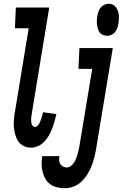

<svg xmlns="http://www.w3.org/2000/svg" viewBox="-20 -775 651 1018"><path d="M548 -585Q537 -585 526 -589.5Q515 -594 508.5 -603Q502 -612 499 -622.5Q496 -633 494.5 -644Q493 -655 493.5 -667Q494 -679 496 -690Q498 -702 502 -713.5Q506 -725 514 -735Q522 -745 533.5 -750Q545 -755 557 -755Q568 -755 578 -750.5Q588 -746 594.5 -737Q601 -728 605 -717.5Q609 -707 610 -696Q611 -685 610.5 -673Q610 -661 608 -650Q606 -638 602 -626.5Q598 -615 590 -605Q582 -595 570.5 -590Q559 -585 548 -585ZM145 8Q124 8 105.5 -1Q87 -10 76.5 -26Q66 -42 60.5 -62Q55 -82 53.5 -102.5Q52 -123 54 -144.5Q56 -166 60 -187L132 -625H59L64 -735H241L148 -169Q147 -163 146 -156Q145 -149 145 -142.5Q145 -136 145.5 -129.5Q146 -123 147.5 -117.5Q149 -112 154 -107Q159 -102 165 -102Q173 -102 179 -108Q185 -114 188.5 -121Q192 -128 195 -135.5Q198 -143 200.5 -150Q203 -157 204.5 -164.5Q206 -172 208 -180L279 -170Q275 -151 269.5 -132Q264 -113 257 -94.5Q250 -76 240 -58Q230 -40 216 -25Q202 -10 183 -1Q164 8 145 8ZM323 223Q302 223 282 218Q262 213 246 201.5Q230 190 220.5 173Q211 156 206 136.5Q201 117 200.5 96.5Q200 76 204 54V53H295Q293 65 293.5 75.5Q294 86 299.5 94.5Q305 103 314.5 108Q324 113 335 113Q346 113 356 105Q366 97 372.5 87Q379 77 383 66.5Q387 56 390.5 45Q394 34 396.5 22.5Q399 11 401 0L469 -410H396L401 -520H578L489 18Q485 41 479 64Q473 87 464 109Q455 131 441.5 152Q428 173 410 189.5Q392 206 369 214.5Q346 223 323 223Z"/></svg>

Font: Iosevka HT Extrabold Extended
Style: Italic
Weight: 800
Width: 7
Italic angle: -9°
Monospace: yes
Designer: Belleve Invis
Foundry: Belleve Invis
Version: Version 32.3.0; ttfautohint (v1.8.4)